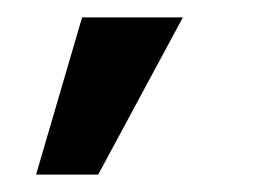

<svg xmlns="http://www.w3.org/2000/svg" viewBox="-20 -83 304 221"><path d="M21.5 118H93L190.5 -63H74.5Z"/></svg>

Font: Anybody Thin Medium
Style: Regular
Weight: 500
Version: Version 1.113;gftools[0.9.25]